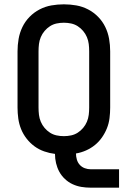

<svg xmlns="http://www.w3.org/2000/svg" viewBox="-20 -702 590 887"><path d="M530 165H399Q377 165 356 161.5Q335 158 315.5 149Q296 140 280 125Q264 110 254 91.5Q244 73 239 52Q234 31 234 9Q209 6 184.5 -2.5Q160 -11 139.5 -26Q119 -41 103 -61.5Q87 -82 77.5 -105.5Q68 -129 64.5 -154.5Q61 -180 61 -205V-465Q61 -494 66 -522.5Q71 -551 83.5 -577Q96 -603 116.5 -624Q137 -645 163 -658.5Q189 -672 217.5 -677Q246 -682 275 -682Q304 -682 332.5 -677Q361 -672 387 -658.5Q413 -645 433.5 -624Q454 -603 466.5 -577Q479 -551 484 -522.5Q489 -494 489 -465V-205Q489 -181 486 -156.5Q483 -132 474 -109.5Q465 -87 451 -67Q437 -47 418.5 -32Q400 -17 377.5 -7Q355 3 331 7Q331 21 335 35Q339 49 348.5 59.5Q358 70 371.5 75Q385 80 399 80H530ZM275 -73Q292 -73 308.5 -76.5Q325 -80 339 -89Q353 -98 364 -111Q375 -124 381.5 -139.5Q388 -155 390 -171.5Q392 -188 392 -205V-465Q392 -482 390 -498.5Q388 -515 381.5 -530.5Q375 -546 364 -559Q353 -572 339 -581Q325 -590 308.5 -593.5Q292 -597 275 -597Q258 -597 241.5 -593.5Q225 -590 211 -581Q197 -572 186 -559Q175 -546 168.5 -530.5Q162 -515 160 -498.5Q158 -482 158 -465V-205Q158 -188 160 -171.5Q162 -155 168.5 -139.5Q175 -124 186 -111Q197 -98 211 -89Q225 -80 241.5 -76.5Q258 -73 275 -73Z"/></svg>

Font: Lode Dark Term
Style: Bold
Weight: 700
Monospace: yes
Designer: Belleve Invis
Foundry: Belleve Invis
Version: Version 29.2.0